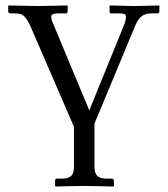

<svg xmlns="http://www.w3.org/2000/svg" viewBox="-20 -451 614 701"><path d="M250 157C250 186 241 201 208 201H188C184 201 181 204 181 209V228L183 230C183 230 250 228 286 228C325 228 394 230 394 230L396 228V209C396 204 392 201 387 201H368C335 201 325 186 325 157V0L474 -358C486 -386 501 -402 531 -402H553C559 -402 562 -404 562 -410V-429L561 -431C561 -431 482 -429 473 -429C460 -429 381 -431 381 -431L380 -429V-409C380 -406 381 -402 386 -402H415C436 -402 440 -399 440 -389C440 -383 437 -369 433 -360L306 -48L176 -360C171 -370 167 -383 167 -389C167 -398 173 -402 192 -402H221C225 -402 227 -406 227 -410V-429L226 -431C226 -431 123 -429 117 -429C104 -429 11 -431 11 -431L10 -429V-409C10 -403 17 -402 20 -402H32C46 -402 56 -400 61 -397C74 -389 84 -371 90 -358L250 12Z"/></svg>

Font: Libertinus Serif Display
Style: Regular
Weight: 400
Designer: Philipp H. Poll
Foundry: Khaled Hosny
Version: Version 6.1